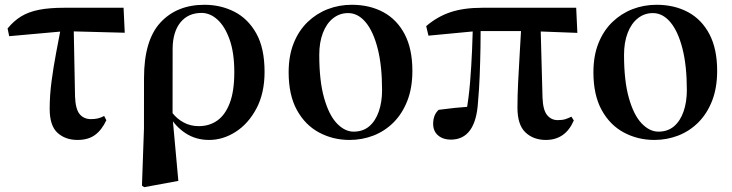

<svg xmlns="http://www.w3.org/2000/svg" viewBox="-20 -572 3075 807"><path d="M18.6 -419.9 11.9 -452.5Q38.1 -484.3 69.1 -503.2Q100.2 -522.2 143.8 -530.8Q187.3 -539.4 249.8 -539.4H499.4L504.3 -434.4L253.7 -441ZM305.7 16.2Q254.6 16.2 221.7 -13.8Q188.8 -43.7 188.8 -114.6Q188.8 -171.5 196.8 -231.4Q204.8 -291.4 215.9 -350Q226.9 -408.6 236.8 -459.8H289.7L295.4 -165.9Q297.4 -113.3 314.8 -92.3Q332.3 -71.3 362.5 -71.3Q378.8 -71.3 391.9 -74.4Q405 -77.6 417.8 -84.6L427 -66.6Q407.4 -24.9 378.7 -4.3Q350.1 16.2 305.7 16.2Z M576.7 208.4 585.1 -31.5 585.3 -243.1Q585.3 -402.7 654.4 -477.3Q723.4 -551.9 839.5 -551.9Q907.7 -551.9 965.1 -522.7Q1022.6 -493.4 1057.3 -431.4Q1092 -369.4 1092 -270Q1092 -180.9 1058.2 -116.7Q1024.3 -52.5 971 -18.2Q917.6 16.2 859 16.2Q803.4 16.2 760.7 -11.6Q717.9 -39.4 691.9 -84.8H687.5L703.4 -98.6Q723.6 -72.5 752 -57.2Q780.3 -41.8 815.5 -41.8Q859.8 -41.8 893.1 -65.2Q926.4 -88.6 945.6 -138.6Q964.8 -188.7 964.8 -268.3Q964.8 -350.3 945.1 -405.7Q925.4 -461.1 894.2 -489.4Q863.1 -517.7 827 -517.7Q771 -517.7 738.8 -478.3Q706.6 -438.9 705.6 -369.3L705.3 -86.8L705.7 -74.4L729.6 188.3L586.2 214.7Z M1449.2 16.2Q1379.5 16.2 1321.1 -15.1Q1262.6 -46.4 1227.9 -109.5Q1193.2 -172.7 1193.2 -267.9Q1193.2 -337.8 1214.5 -390.7Q1235.7 -443.6 1272.8 -479.3Q1309.8 -515 1357.5 -533.5Q1405.2 -551.9 1458.6 -551.9Q1533.8 -551.9 1591.3 -520.8Q1648.7 -489.7 1681 -428Q1713.3 -366.2 1713.3 -274.3Q1713.3 -202.9 1692.1 -148.4Q1670.8 -94 1633.9 -57.2Q1597 -20.5 1549.4 -2.1Q1501.8 16.2 1449.2 16.2ZM1466.4 -18.7Q1505.5 -18.7 1531.8 -41Q1558.1 -63.3 1572 -103.1Q1585.9 -142.8 1585.9 -193.3Q1585.9 -296.1 1567.3 -368.4Q1548.8 -440.6 1516.6 -478.8Q1484.5 -517 1443.1 -517Q1407.5 -517 1379.9 -495.1Q1352.3 -473.2 1337.1 -433.5Q1321.9 -393.7 1321.9 -341.7Q1321.9 -231.8 1342.3 -160.1Q1362.6 -88.3 1395.8 -53.5Q1429 -18.7 1466.4 -18.7Z M1874.5 14.9Q1842.3 14.9 1821.4 -2.8Q1800.6 -20.5 1800.6 -51.8Q1800.6 -69.5 1806.1 -84.4Q1811.6 -99.3 1823.8 -110.4Q1857.2 -114.9 1891.4 -118.5Q1925.7 -122 1964.7 -124.7L1938.8 -95.7Q1950.4 -159.4 1955.9 -227.7Q1961.4 -296 1964.1 -361.3Q1966.8 -426.6 1968.3 -482H2000.5Q2000.5 -431.1 1999.5 -371.7Q1998.5 -312.4 1996.2 -253.3Q1993.9 -194.3 1989.1 -142.7Q1984.4 -64.5 1955.8 -24.8Q1927.2 14.9 1874.5 14.9ZM1780.9 -422.1 1771.3 -462.2Q1817.5 -501.9 1873.2 -520.7Q1928.9 -539.4 2007.8 -539.4H2401.8L2406.7 -433.8L2203.1 -441.5H1985ZM2274.5 16.2Q2221.9 16.2 2188.4 -15.6Q2154.9 -47.4 2154.9 -119.3Q2154.9 -169 2157.9 -228.9Q2160.8 -288.8 2164.8 -353.8Q2168.7 -418.8 2172.2 -482H2251.6L2260.3 -160.9Q2262.3 -109.4 2279.6 -88.3Q2296.9 -67.1 2324.2 -67.1Q2343.2 -67.1 2355.7 -70.9Q2368.2 -74.7 2381.6 -81.7L2391.8 -65.8Q2374.4 -24.9 2344.8 -4.3Q2315.2 16.2 2274.5 16.2Z M2730.2 16.2Q2660.5 16.2 2602.1 -15.1Q2543.6 -46.4 2508.9 -109.5Q2474.2 -172.7 2474.2 -267.9Q2474.2 -337.8 2495.5 -390.7Q2516.7 -443.6 2553.8 -479.3Q2590.8 -515 2638.5 -533.5Q2686.2 -551.9 2739.6 -551.9Q2814.8 -551.9 2872.3 -520.8Q2929.7 -489.7 2962 -428Q2994.3 -366.2 2994.3 -274.3Q2994.3 -202.9 2973.1 -148.4Q2951.8 -94 2914.9 -57.2Q2878 -20.5 2830.4 -2.1Q2782.8 16.2 2730.2 16.2ZM2747.4 -18.7Q2786.5 -18.7 2812.8 -41Q2839.1 -63.3 2853 -103.1Q2866.9 -142.8 2866.9 -193.3Q2866.9 -296.1 2848.3 -368.4Q2829.8 -440.6 2797.6 -478.8Q2765.5 -517 2724.1 -517Q2688.5 -517 2660.9 -495.1Q2633.3 -473.2 2618.1 -433.5Q2602.9 -393.7 2602.9 -341.7Q2602.9 -231.8 2623.3 -160.1Q2643.6 -88.3 2676.8 -53.5Q2710 -18.7 2747.4 -18.7Z"/></svg>

Font: Early Summer Mincho VF
Style: Regular
Weight: 250
Designer: GuiWonder
Version: Version 1.002